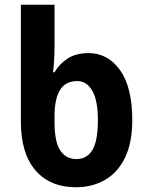

<svg xmlns="http://www.w3.org/2000/svg" viewBox="-20 -780 619 810"><path d="M301 10Q191 10 129.5 -61.5Q68 -133 68 -267V-760H210V-583Q210 -552 208 -522Q206 -492 204 -475H210Q229 -509 264.5 -532.5Q300 -556 354 -556Q435 -556 486.5 -484Q538 -412 538 -273Q538 -178 507.5 -115Q477 -52 423 -21Q369 10 301 10ZM303 -109Q347 -109 370 -147.5Q393 -186 393 -273Q393 -356 369.5 -397Q346 -438 306 -438Q256 -438 233 -400Q210 -362 210 -291V-265Q210 -182 234 -145.5Q258 -109 303 -109Z"/></svg>

Font: Noto Sans SemiCondensed
Style: Bold
Weight: 700
Width: 4
Designer: Monotype Design Team
Foundry: Monotype Imaging Inc.
Version: Version 2.013; ttfautohint (v1.8.4.7-5d5b)